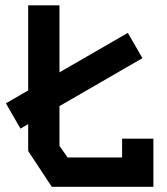

<svg xmlns="http://www.w3.org/2000/svg" viewBox="-20 -716 640 736"><path d="M88 -695.5V-137L178.5 0H568V-184.5H448V-112.5H239L208 -157V-695.5ZM526 -493 470 -590 2.5 -320 58.5 -223Z"/></svg>

Font: Kode Mono
Style: Regular
Weight: 400
Monospace: yes
Designer: Isa Ozler
Foundry: Kadena LLC
Version: Version 1.000;gftools[0.9.28]